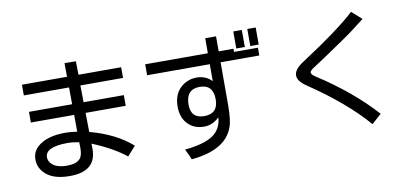

<svg xmlns="http://www.w3.org/2000/svg" viewBox="-78 -1098 3156 1450"><g transform="rotate(-10 1500.0 -373.0)"><path d="M557.6 -702.1H884.8V-620.1H557.6L559.6 -491.2H868.2V-409.2H560.5L562.5 -262.7Q762.7 -209 883.8 -100.6L820.3 -29.3Q722.7 -107.4 563.5 -172.9Q563.5 -166 564.5 -139.6Q569.3 40 361.3 40Q222.7 40 163.1 -30.3Q126 -72.3 126 -127.9Q126 -188.5 171.9 -227.5Q243.2 -288.1 382.8 -288.1Q421.9 -288.1 473.6 -280.3L472.7 -409.2H140.6V-491.2H471.7L470.7 -620.1H124V-702.1H469.7L468.8 -806.6L555.7 -805.7ZM474.6 -199.2Q426.8 -209 386.7 -209Q214.8 -209 214.8 -128.9Q214.8 -98.6 240.2 -75.2Q276.4 -41 353.5 -41Q424.8 -41 454.1 -73.2Q475.6 -95.7 475.6 -155.3Z M1547.9 -692.4V-807.6H1630.9V-692.4H1744.1V-668H1927.7V-608.4H1630.9V-276.4Q1629.9 -160.2 1611.3 -113.3Q1553.7 50.8 1289.1 75.2Q1275.4 39.1 1252 -5.9Q1434.6 -23.4 1496.1 -89.8Q1537.1 -132.8 1542 -202.1Q1489.3 -151.4 1425.8 -151.4Q1344.7 -151.4 1296.9 -205.1Q1252.9 -253.9 1252.9 -335Q1252.9 -428.7 1310.5 -480.5Q1362.3 -526.4 1432.6 -526.4Q1501 -526.4 1547.9 -478.5V-608.4H1067.4V-692.4ZM1442.4 -453.1Q1336.9 -453.1 1336.9 -335Q1336.9 -229.5 1439.5 -229.5Q1545.9 -229.5 1545.9 -339.8Q1545.9 -453.1 1442.4 -453.1ZM1937.5 -821.3V-690.4H1873V-821.3ZM1831.1 -821.3V-690.4H1765.6V-821.3Z M2753.9 -15.6 2679.7 50.8Q2517.6 -136.7 2243.2 -321.3Q2174.8 -366.2 2174.8 -411.1Q2174.8 -459 2250 -505.9Q2544.9 -698.2 2667 -812.5L2743.2 -745.1Q2725.6 -732.4 2656.2 -677.7Q2600.6 -634.8 2406.2 -504.9Q2342.8 -461.9 2326.2 -452.1Q2287.1 -429.7 2287.1 -413.1Q2287.1 -397.5 2325.2 -374Q2581.1 -208 2753.9 -15.6Z"/></g></svg>

Font: MotoyaLCedar
Style: W3 mono
Weight: 400
Version: Version 1.01